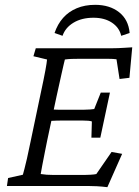

<svg xmlns="http://www.w3.org/2000/svg" viewBox="-20 -774 577 799"><path d="M426.8 4.9Q402.3 2 383.3 1Q364.3 0 347.7 0H8.8L13.7 -33.2L75.2 -46.9Q78.1 -56.6 82 -72.3Q85.9 -87.9 92.3 -114.7Q98.6 -141.6 107.4 -185.5L148.4 -380.9Q163.1 -449.2 168.9 -481.4Q174.8 -513.7 175.8 -526.4L119.1 -540L128.9 -573.2H447.3Q459 -573.2 471.7 -573.7Q484.4 -574.2 499.5 -575.2Q514.6 -576.2 530.3 -577.1L518.6 -450.2L477.5 -445.3L464.8 -527.3Q459 -528.3 449.7 -528.8Q440.4 -529.3 429.7 -529.3H308.6Q290 -529.3 276.9 -528.8Q263.7 -528.3 250 -526.4Q249 -523.4 245.1 -506.3Q241.2 -489.3 235.8 -465.3Q230.5 -441.4 225.1 -417Q219.7 -392.6 215.8 -375L176.8 -191.4Q172.9 -172.9 167 -142.6Q161.1 -112.3 155.8 -85.4Q150.4 -58.6 149.4 -49.8Q161.1 -47.9 174.3 -46.9Q187.5 -45.9 204.1 -45.9H311.5Q340.8 -45.9 357.4 -46.9Q374 -47.9 380.9 -49.8L444.3 -141.6L488.3 -133.8ZM360.4 -201.2 362.3 -268.6Q357.4 -270.5 347.2 -271.5Q336.9 -272.5 321.3 -272.5H241.2Q230.5 -272.5 214.8 -272Q199.2 -271.5 180.7 -270.5L191.4 -318.4Q209 -317.4 223.6 -317.4Q238.3 -317.4 250 -317.4H329.1Q344.7 -317.4 355 -318.4Q365.2 -319.3 372.1 -320.3L399.4 -388.7H437.5L397.5 -201.2ZM240.2 -625 207 -636.7Q219.7 -673.8 242.7 -699.7Q265.6 -725.6 299.3 -739.7Q333 -753.9 376 -753.9Q436.5 -753.9 475.6 -723.1Q514.6 -692.4 519.5 -636.7L484.4 -625Q476.6 -659.2 445.8 -679.7Q415 -700.2 369.1 -700.2Q320.3 -700.2 286.1 -679.7Q252 -659.2 240.2 -625Z"/></svg>

Font: Crimson Pro Light
Style: Italic
Weight: 300
Italic angle: -12°
Designer: Jacques Le Bailly
Foundry: Baron von Fonthausen
Version: Version 1.003